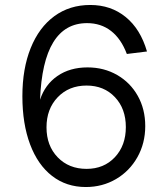

<svg xmlns="http://www.w3.org/2000/svg" viewBox="-20 -736 670 772"><path d="M70 -349Q70 -460 103.5 -543Q137 -626 198.5 -671Q260 -716 343 -716Q426 -716 485.5 -667.5Q545 -619 571 -529L490 -519Q467 -580 426.5 -611.5Q386 -643 330 -643Q153 -643 141 -335Q161 -396 211 -430.5Q261 -465 332 -465Q398 -465 451 -434.5Q504 -404 534 -350.5Q564 -297 564 -229Q564 -160 532.5 -104Q501 -48 446.5 -16Q392 16 325 16Q247 16 189.5 -28.5Q132 -73 101 -155.5Q70 -238 70 -349ZM328 -57Q398 -57 442 -104Q486 -151 486 -225Q486 -299 442 -345.5Q398 -392 328 -392Q257 -392 212 -345Q167 -298 167 -224Q167 -150 212 -103.5Q257 -57 328 -57Z"/></svg>

Font: MedMera Sans
Style: Regular
Weight: 400
Designer: Kasper Nordkvist
Foundry: UNCUT.wtf
Version: Version 1.300